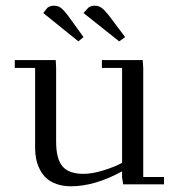

<svg xmlns="http://www.w3.org/2000/svg" viewBox="-20 -651 619 678"><path d="M32.2 -411.1V-439H176.8L178.2 -411.1V-150.9Q178.2 -89.4 200.9 -63.2Q223.6 -37.1 274.9 -37.1Q306.2 -37.1 346.7 -49.8Q387.2 -62.5 411.1 -76.2V-411.1H339.8V-439H483.9L485.8 -411.1V-25.9H559.1V0H415L411.1 -23.9V-45.9Q314.5 6.8 231 6.8Q202.1 6.8 179.7 -1.2Q157.2 -9.3 143.3 -22.2Q129.4 -35.2 120.4 -53.2Q111.3 -71.3 107.7 -89.8Q104 -108.4 104 -128.9V-411.1ZM132.8 -605 147.9 -624Q157.7 -630.9 169.9 -630.9Q184.1 -630.9 194.1 -623.8Q204.1 -616.7 219.2 -597.2L274.9 -520L256.8 -504.9ZM274.9 -605 292 -624Q301.8 -630.9 314 -630.9Q328.1 -630.9 338.4 -623.5Q348.6 -616.2 363.8 -597.2L421.9 -520L400.9 -504.9Z"/></svg>

Font: Dehuti Alt
Style: Book
Weight: 400
Version: Version 1.2